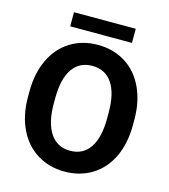

<svg xmlns="http://www.w3.org/2000/svg" viewBox="-126 -961 941 1070"><g transform="rotate(15 345.0 -426.0)"><path d="M647.5 -339.4Q647.5 -234.4 610.4 -155.3Q573.2 -76.2 504.2 -33.2Q435.1 9.8 345.7 9.8Q257.3 9.8 188 -32.7Q118.7 -75.2 80.6 -154.1Q42.5 -232.9 42 -335.4V-370.6Q42 -475.6 79.8 -555.4Q117.7 -635.3 186.8 -678Q255.9 -720.7 344.7 -720.7Q433.6 -720.7 502.7 -678Q571.8 -635.3 609.6 -555.4Q647.5 -475.6 647.5 -371.1ZM499 -371.6Q499 -483.4 459 -541.5Q418.9 -599.6 344.7 -599.6Q271 -599.6 231 -542.2Q190.9 -484.9 190.4 -374V-339.4Q190.4 -230.5 230.5 -170.4Q270.5 -110.4 345.7 -110.4Q419.4 -110.4 459 -168.2Q498.5 -226.1 499 -336.9ZM523.9 -780.3H167.5V-861.8H523.9Z"/></g></svg>

Font: Robotiche
Style: Bold
Weight: 700
Designer: Google
Version: Version 2.001150; 2014